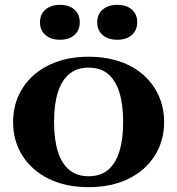

<svg xmlns="http://www.w3.org/2000/svg" viewBox="-20 -762 731 792"><path d="M309 -670Q309 -637 287 -617.5Q265 -598 227 -598Q190 -598 167.5 -617.5Q145 -637 145 -670Q145 -703 167.5 -722.5Q190 -742 227 -742Q265 -742 287 -722.5Q309 -703 309 -670ZM546 -670Q546 -637 523.5 -617.5Q501 -598 464 -598Q426 -598 403.5 -617.5Q381 -637 381 -670Q381 -703 403.5 -722.5Q426 -742 464 -742Q502 -742 524 -722.5Q546 -703 546 -670ZM657 -258Q657 -181 618.5 -120Q580 -59 510 -24.5Q440 10 345 10Q251 10 181 -24.5Q111 -59 72.5 -120Q34 -181 34 -258Q34 -317 56 -366.5Q78 -416 119 -452Q160 -488 217 -508Q274 -528 345 -528Q416 -528 473.5 -508.5Q531 -489 572 -452.5Q613 -416 635 -366.5Q657 -317 657 -258ZM203 -259Q203 -186 219 -136Q235 -86 266.5 -60.5Q298 -35 345 -35Q394 -35 425 -60.5Q456 -86 472 -136Q488 -186 488 -259Q488 -332 472 -382Q456 -432 425 -457.5Q394 -483 345 -483Q298 -483 266.5 -457.5Q235 -432 219 -382Q203 -332 203 -259Z"/></svg>

Font: Roboto Serif 120pt Expanded SemiBold
Style: Regular
Weight: 600
Width: 7
Designer: Greg Gazdowicz
Foundry: Commercial Type
Version: Version 1.008